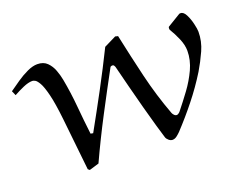

<svg xmlns="http://www.w3.org/2000/svg" viewBox="-102 -621 986 780"><g transform="rotate(-20 390.5 -230.5)"><path d="M668 -416Q667 -418 667 -421.9Q667 -427.7 668.9 -429.2L726.1 -463.9Q727.1 -464.8 731.9 -464.8Q745.1 -464.8 754.6 -445.8Q764.2 -426.8 769.5 -403.8Q774.9 -380.9 774.9 -369.1Q774.9 -328.1 757.6 -289.6Q740.2 -251 719.2 -215.8Q685.1 -160.6 645 -110.4Q605 -60.1 561 -13.2Q554.2 -6.3 545.2 0.7Q536.1 7.8 525.9 7.8Q518.1 7.8 510 1Q502 -5.9 500 -13.2Q494.1 -31.2 483.2 -69.6Q472.2 -107.9 459 -157Q445.8 -206.1 432.9 -256.6Q419.9 -307.1 409.2 -350.1Q408.2 -353 406 -356.4Q403.8 -359.9 399.9 -359.9Q391.1 -359.9 389.2 -355Q347.2 -277.8 299.1 -186Q251 -94.2 210 -4.9L168 7.8L161.1 2L137.2 -222.2Q129.4 -293.9 119.6 -333Q109.9 -372.1 100.3 -388.4Q90.8 -404.8 83.5 -408.4Q76.2 -412.1 71.8 -412.1Q54.7 -412.1 31.7 -402.1Q8.8 -392.1 -11.2 -380.9L-20 -400.9Q0 -415 22.9 -430.9Q45.9 -446.8 70.1 -458Q94.2 -469.2 113.8 -469.2Q140.6 -469.2 156.2 -453.6Q171.9 -438 179.9 -416Q188 -394 191.9 -373Q203.1 -313 208.5 -252Q213.9 -190.9 221.2 -129.9L231.9 -127.9Q274.9 -205.1 316.9 -283.4Q358.9 -361.8 397.9 -440.9L450.2 -466.8L461.9 -463.9Q481.9 -369.6 503.9 -277.3Q525.9 -185.1 559.1 -96.2Q561 -91.3 565.9 -86.2Q570.8 -81.1 577.1 -81.1Q580.1 -81.1 585 -84.5Q589.8 -87.9 591.8 -90.8Q617.7 -123 643.8 -158.4Q669.9 -193.8 688 -232.9Q706.1 -272 706.1 -312Q706.1 -336.9 694.1 -365Q682.1 -393.1 668 -416Z"/></g></svg>

Font: Aref Ruqaa
Style: Regular
Weight: 400
Designer: Abdullah Aref
Version: Version 1.002